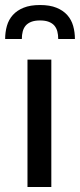

<svg xmlns="http://www.w3.org/2000/svg" viewBox="-36 -745 318 765"><path d="M0 0ZM168.5 -507.5V0H73.5V-507.5ZM123.5 -725Q162.5 -725 189 -714.2Q215.5 -703.5 232 -685Q248.5 -666.5 255.5 -641.8Q262.5 -617 262.5 -589.5H196Q196 -606 192.5 -619.5Q189 -633 180.8 -642.8Q172.5 -652.5 158.5 -658Q144.5 -663.5 123.5 -663.5Q102.5 -663.5 88.5 -658Q74.5 -652.5 66.2 -642.8Q58 -633 54.5 -619.5Q51 -606 51 -589.5H-15.5Q-15.5 -617 -8.5 -641.8Q-1.5 -666.5 15 -685Q31.5 -703.5 58 -714.2Q84.5 -725 123.5 -725Z"/></svg>

Font: Lato Medium
Style: Regular
Weight: 500
Designer: Lukasz Dziedzic
Foundry: tyPoland Lukasz Dziedzic
Version: Version 2.006; 2014-01-15